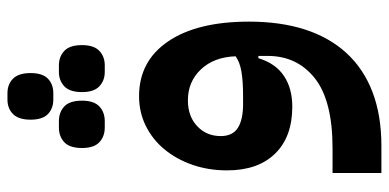

<svg xmlns="http://www.w3.org/2000/svg" viewBox="-284 -519 1043 515"><g transform="rotate(-90 237.5 -261.5)"><path d="M31 109H97Q225 109 285 61.5Q345 14 345 -65V-90H339Q325 -44 291.5 -21.5Q258 1 209 1Q128 1 83 -45Q38 -91 38 -174Q38 -224 53 -267Q68 -310 94.5 -342Q121 -374 157.5 -392Q194 -410 237 -410Q331 -410 384 -332Q437 -254 437 -115Q437 -31 416 34.5Q395 100 353 146Q311 192 248.5 216Q186 240 104 240H31ZM237 -131Q278 -131 303.5 -135.5Q329 -140 344 -151Q342 -209 309 -244Q276 -279 226 -279Q183 -279 156.5 -254Q130 -229 130 -191Q130 -159 152 -145Q174 -131 216 -131ZM302 -502Q279 -502 263.5 -516.5Q248 -531 248 -563Q248 -596 263.5 -610.5Q279 -625 302 -625H320Q343 -625 358.5 -610.5Q374 -596 374 -563Q374 -531 358.5 -516.5Q343 -502 320 -502ZM153 -502Q129 -502 113.5 -516.5Q98 -531 98 -563Q98 -596 113.5 -610.5Q129 -625 153 -625H170Q194 -625 209.5 -610.5Q225 -596 225 -563Q225 -531 209.5 -516.5Q194 -502 170 -502ZM228 -640Q204 -640 189 -654.5Q174 -669 174 -701Q174 -733 189 -748Q204 -763 228 -763H245Q269 -763 284 -748Q299 -733 299 -701Q299 -669 284 -654.5Q269 -640 245 -640Z"/></g></svg>

Font: IBM Plex Arabic SemiBold
Style: Regular
Weight: 600
Designer: Mike Abbink, Paul van der Laan, Pieter van Rosmalen, Wael Morcos, Khajak Apelian
Foundry: Bold Monday
Version: Version 1.0